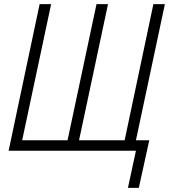

<svg xmlns="http://www.w3.org/2000/svg" viewBox="-20 -734 823 935"><path d="M603 181 642 0H22L173 -714H229L88 -51H309L450 -714H506L365 -51H587L727 -714H783L642 -51H707L656 181Z"/></svg>

Font: Noto Sans Display SemiCondensed Light
Style: Italic
Weight: 300
Width: 4
Italic angle: -12°
Designer: Monotype Design Team
Foundry: Monotype Imaging Inc.
Version: Version 1.900